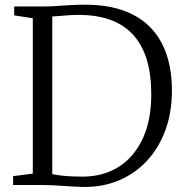

<svg xmlns="http://www.w3.org/2000/svg" viewBox="-20 -770 768 799"><path d="M323.5 8Q304.5 7.5 283.5 6.2Q262.5 5 241 3.5Q219.5 2 198.8 1Q178 0 158.5 0H34.5V-37L116.5 -47.5V-694L39 -706V-743H157.5Q186 -743 215 -745Q244 -747 273.5 -748.8Q303 -750.5 332.5 -750.5Q429 -750.5 498 -724.5Q567 -698.5 610.5 -651Q654 -603.5 674.8 -538.2Q695.5 -473 695.5 -393.5Q695.5 -302 668 -227.5Q640.5 -153 590.5 -99.8Q540.5 -46.5 472.8 -18.5Q405 9.5 323.5 8ZM327.5 -35Q411.5 -36 474.8 -76.2Q538 -116.5 573.8 -192.8Q609.5 -269 609.5 -377.5Q609.5 -460.5 590.5 -522.5Q571.5 -584.5 533.5 -625.8Q495.5 -667 439 -687.5Q382.5 -708 307 -708Q284.5 -708 264 -706.5Q243.5 -705 226.5 -703.5Q209.5 -702 197.5 -701.5V-45.5Q218.5 -41 240.5 -38.8Q262.5 -36.5 284.2 -35.8Q306 -35 327.5 -35Z"/></svg>

Font: Merriweather 48pt Light
Style: Regular
Weight: 300
Version: Version 2.100